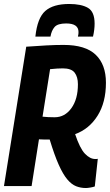

<svg xmlns="http://www.w3.org/2000/svg" viewBox="-23 -936 553 966"><path d="M-3 0 109 -701Q164 -705 209.5 -707.5Q255 -710 297 -710Q407 -710 458.5 -660.5Q510 -611 510 -520Q510 -421 468 -354Q426 -287 355 -261Q379 -189 404.5 -162.5Q430 -136 456 -136Q459 -136 462.5 -136Q466 -136 469 -137L454 2Q447 5 432 7.5Q417 10 409 10Q383 10 360 1Q337 -8 315.5 -33.5Q294 -59 272.5 -107Q251 -155 227 -234Q212 -234 199 -234Q186 -234 173 -235L136 0ZM252 -346Q303 -346 336 -391.5Q369 -437 369 -512Q369 -549 352.5 -570.5Q336 -592 293 -592Q276 -592 263.5 -591Q251 -590 229 -588L191 -349Q218 -346 252 -346ZM325 -916Q386 -916 419.5 -896.5Q453 -877 453 -817Q453 -787 445 -752H369Q371 -759 371.5 -764.5Q372 -770 372 -775Q372 -818 310 -818Q267 -818 251.5 -800Q236 -782 231 -752H155Q165 -846 205 -881Q245 -916 325 -916Z"/></svg>

Font: Georama SemiCondensed
Style: Bold Italic
Weight: 700
Width: 4
Italic angle: -9°
Designer: Jean-Baptiste Levee
Foundry: Production Type
Version: Version 1.000